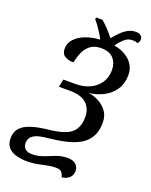

<svg xmlns="http://www.w3.org/2000/svg" viewBox="-193 -948 985 1256"><g transform="rotate(20 300.0 -319.5)"><path d="M398 211Q392 190 381.5 177Q371 164 341 164Q311 164 281.5 170.5Q252 177 219.5 183.5Q187 190 147 190Q109 190 74.5 181Q40 172 18 149Q-4 126 -4 85Q-4 43 16.5 17.5Q37 -8 71 -22Q105 -36 145.5 -43.5Q186 -51 227 -55Q285 -62 325.5 -78Q366 -94 387 -126.5Q408 -159 408 -214Q408 -270 371 -305Q334 -340 256 -340H178L189 -394H274Q327 -394 371 -413.5Q415 -433 441 -471Q467 -509 467 -561Q467 -608 439.5 -640Q412 -672 352 -672Q307 -672 279 -651Q251 -630 236 -596.5Q221 -563 212 -522Q178 -522 153 -536.5Q128 -551 128 -588Q128 -626 154.5 -655Q181 -684 226 -701.5Q271 -719 326 -722Q317 -742 303.5 -763Q290 -784 276.5 -803Q263 -822 250 -836L252 -849H296Q319 -830 343 -804Q367 -778 386 -754Q409 -781 430.5 -802.5Q452 -824 476.5 -837Q501 -850 530 -850Q550 -850 563 -840.5Q576 -831 576 -813Q576 -806 573 -798.5Q570 -791 562 -784Q555 -788 547 -789.5Q539 -791 528 -791Q495 -791 471 -769Q447 -747 426 -718Q494 -706 536.5 -666.5Q579 -627 579 -567Q579 -509 552 -467Q525 -425 478.5 -400Q432 -375 375 -368Q407 -365 442.5 -347.5Q478 -330 503 -298Q528 -266 528 -216Q528 -159 506.5 -120Q485 -81 445.5 -57Q406 -33 351 -20Q296 -7 229 0Q199 2 168.5 9Q138 16 118.5 32.5Q99 49 99 80Q99 106 115 120.5Q131 135 163 135Q195 135 223 126.5Q251 118 277 106.5Q303 95 330.5 86.5Q358 78 391 78Q431 78 450 96Q469 114 469 141Q469 170 450.5 188Q432 206 398 211Z"/></g></svg>

Font: ET Text
Style: Italic
Weight: 470
Italic angle: -12°
Designer: Monotype Design Team
Foundry: Monotype Imaging Inc.
Version: Version 2.009